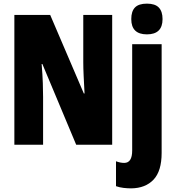

<svg xmlns="http://www.w3.org/2000/svg" viewBox="-20 -796 961 1056"><path d="M597 0H399L213 -444H209Q214 -385 215.5 -339.5Q217 -294 217 -263V0H59V-714H256L441 -282H445Q442 -336 440 -379.5Q438 -423 438 -455V-714H597ZM702 -691Q702 -734 722.5 -755Q743 -776 788 -776Q833 -776 853.5 -754.5Q874 -733 874 -691Q874 -607 788 -607Q702 -607 702 -691ZM702 240Q682 240 660 237.5Q638 235 618 228V91Q642 100 663 100Q707 100 707 32V-553H869V45Q869 145 824.5 192Q780 239 702 240Z"/></svg>

Font: Noto Sans ExtraCondensed Black
Style: Regular
Weight: 900
Width: 2
Designer: Monotype Design Team
Foundry: Monotype Imaging Inc.
Version: Version 2.013; ttfautohint (v1.8.4.7-5d5b)